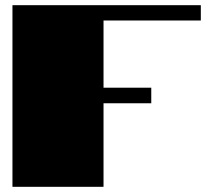

<svg xmlns="http://www.w3.org/2000/svg" viewBox="-20 -720 823 740"><path d="M28 -700H754V-641H379V-382H563V-322H379V0H28Z"/></svg>

Font: Notable
Style: Regular
Weight: 400
Designer: Multiple Designers
Foundry: Google, Inc.
Version: Version 1.100